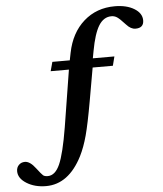

<svg xmlns="http://www.w3.org/2000/svg" viewBox="-191 -837 980 1153"><g transform="rotate(-5 298.5 -260.0)"><path d="M55 201Q100 201 128 138Q156 75 182 -82L237 -425H127L142 -480H247L256 -525Q280 -644 357 -712Q434 -780 544 -780Q615 -780 661 -752Q707 -724 707 -681Q707 -635 657 -635Q629 -635 603 -664Q569 -701 553.5 -711.5Q538 -722 519 -722Q472 -722 442.5 -674.5Q413 -627 394 -523L386 -480H516L502 -425H380L345 -226Q321 -90 302.5 -21.5Q284 47 258 99Q176 260 40 260Q-28 260 -77 229.5Q-126 199 -126 156Q-126 133 -111.5 118.5Q-97 104 -75 104Q-44 104 -11 148Q18 186 27 193.5Q36 201 55 201Z"/></g></svg>

Font: Libre Baskerville
Style: Bold
Weight: 700
Designer: Pablo Impallari, Rodrigo Fuenzalida
Foundry: Pablo Impallari, Rodrigo Fuenzalida
Version: Version 1.000